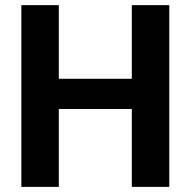

<svg xmlns="http://www.w3.org/2000/svg" viewBox="-20 -731 747 751"><path d="M642.1 0H495.6V-304.7H210V0H63.5V-710.9H210V-422.9H495.6V-710.9H642.1Z"/></svg>

Font: SteelSelectRoboto
Style: Roboto-Bold
Weight: 700
Designer: Google
Version: Version 2.137; 2017